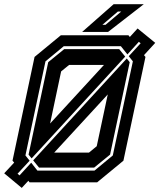

<svg xmlns="http://www.w3.org/2000/svg" viewBox="-32 -868 759 914"><path d="M71.5 26.5 -12 -43 35.5 -94 27.5 -103 132.5 -597 257.5 -700H579.5L586 -692L623 -732.5L707 -664L653.5 -605.5L660.5 -597L555.5 -103L430.5 0H108.5L103 -7.5ZM226 -141.5H391.5L428.5 -172L481 -418.5ZM154 -70 126 -104.5 571.5 -589.5 585.5 -572 492 -132 416 -70ZM61 -33 116.5 -93.5 146 -56H418L505 -128L600.5 -576L581 -600.5L637.5 -662L629 -669L574.5 -609L543.5 -648H271.5L184.5 -576L89 -128L109 -103L51.5 -41ZM118.5 -114 104 -132 197.5 -572 273.5 -634H535.5L564 -598.5ZM206.5 -280 463 -559H297L259 -528ZM359 -716 509 -848H652.5L482.5 -716ZM455.5 -750H470.5L545 -813H529Z"/></svg>

Font: Tourney
Style: Bold Italic
Weight: 700
Italic angle: -12°
Version: Version 1.015